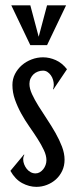

<svg xmlns="http://www.w3.org/2000/svg" viewBox="-20 -705 296 739"><path d="M116.7 -37.6Q125.5 -37.6 133.1 -42Q140.6 -46.4 146.5 -53.7Q152.3 -61 155.5 -70.1Q158.7 -79.1 158.7 -88.4Q158.7 -106.4 148.9 -127.2Q139.2 -147.9 124.8 -170.4Q110.4 -192.9 93.3 -217.3Q76.2 -241.7 61.8 -267.8Q47.4 -293.9 37.6 -321.5Q27.8 -349.1 27.8 -377.9Q27.8 -400.9 37.8 -420.4Q47.9 -439.9 64.2 -454.1Q80.6 -468.3 101.8 -476.3Q123 -484.4 145.5 -484.4Q170.4 -484.4 194.6 -473.6Q218.8 -462.9 237.8 -438.5L185.5 -360.8L184.1 -361.8Q187 -369.6 187 -378.9Q187 -388.2 184.1 -397.9Q181.2 -407.7 175.5 -415.5Q169.9 -423.3 162.4 -428.2Q154.8 -433.1 145.5 -433.1Q135.3 -433.1 125.7 -429.4Q116.2 -425.8 109.1 -419.2Q102.1 -412.6 97.7 -403.1Q93.3 -393.6 93.3 -382.3Q93.3 -364.3 103.3 -342.5Q113.3 -320.8 128.4 -296.6Q143.6 -272.5 160.9 -246.3Q178.2 -220.2 193.4 -193.6Q208.5 -167 218.5 -140.9Q228.5 -114.7 228.5 -90.3Q228.5 -66.9 219.5 -47.6Q210.4 -28.3 195.3 -14.6Q180.2 -1 160.6 6.6Q141.1 14.2 120.1 14.2Q92.3 14.2 65.4 -0.2Q38.6 -14.6 20 -47.4L72.3 -110.4L73.7 -108.9Q69.3 -101.6 69.3 -91.3Q69.3 -82 73 -72.5Q76.7 -63 82.8 -55.2Q88.9 -47.4 97.7 -42.5Q106.4 -37.6 116.7 -37.6ZM96.7 -531.2 23.4 -684.6H96.7L128.9 -563.5L161.1 -684.6H234.4L161.1 -531.2Z"/></svg>

Font: Smythe
Style: Regular
Weight: 400
Version: Version 1.000